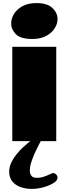

<svg xmlns="http://www.w3.org/2000/svg" viewBox="-20 -908 428 1235"><path d="M214.8 -888.2Q284.2 -888.2 317.1 -856.9Q350.1 -825.7 350.1 -785.2Q350.1 -754.9 331.3 -725.3Q312.5 -695.8 276.4 -676.5Q240.2 -657.2 188 -657.2Q112.8 -657.2 82.3 -687.7Q51.8 -718.3 51.8 -756.8Q51.8 -788.1 69.8 -818.1Q87.9 -848.1 124.3 -868.2Q160.6 -888.2 214.8 -888.2ZM341.8 0H59.1V-606.9H341.8ZM331.1 265.1Q303.2 283.7 263.4 295.4Q223.6 307.1 183.1 307.1Q146 307.1 113 295.7Q80.1 284.2 59.6 259.5Q39.1 234.9 39.1 195.8Q39.1 166 52.7 137.5Q66.4 108.9 86.7 84Q106.9 59.1 127.2 40.3Q147.5 21.5 161.1 10.7Q174.8 0 174.8 0H242.2Q242.2 0 231.7 19.3Q221.2 38.6 207.3 68.6Q193.4 98.6 182.6 130.9Q171.9 163.1 171.9 189Q171.9 210 181.9 222.9Q191.9 235.8 215.8 235.8Q241.7 235.8 263.9 228Q286.1 220.2 301.3 212.6Q316.4 205.1 320.8 205.1Q332 205.1 341.1 214.1Q350.1 223.1 350.1 234.9Q350.1 250.5 331.1 265.1Z"/></svg>

Font: Rammetto One
Style: Regular
Weight: 400
Designer: Vernon Adams
Foundry: Vernon Adams
Version: Version 1.100; ttfautohint (v1.8.4.7-5d5b)